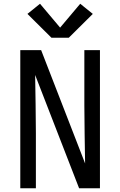

<svg xmlns="http://www.w3.org/2000/svg" viewBox="-20 -1002 640 1022"><path d="M88 0V-735H199L433 -132Q432 -209 430.5 -286.5Q429 -364 429 -441V-735H512V0H401L167 -603Q168 -526 169.5 -448.5Q171 -371 171 -294V0ZM346 -801H254L126 -928L193 -982L300 -855L407 -982L474 -928Z"/></svg>

Font: Iosevka Custom Extended
Style: Regular
Weight: 400
Width: 7
Monospace: yes
Designer: Belleve Invis
Foundry: Belleve Invis
Version: Version 11.2.4; ttfautohint (v1.8.4)